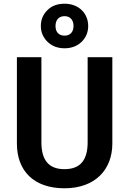

<svg xmlns="http://www.w3.org/2000/svg" viewBox="-20 -999 696 1034"><path d="M328 -979C290 -979 259 -968 236 -945C212 -922 200 -893 200 -859C200 -826 212 -797 236 -774C259 -751 290 -739 328 -739C365 -739 396 -751 420 -774C443 -797 455 -826 455 -859C455 -927 404 -979 328 -979ZM328 -912C357 -912 376 -892 376 -859C376 -826 357 -807 328 -807C297 -807 279 -826 279 -859C279 -892 297 -912 328 -912ZM585 -691H452V-233C452 -136 412 -88 327 -88C243 -88 203 -136 203 -233V-691H71V-226C71 -79 162 15 327 15C493 15 585 -86 585 -226Z"/></svg>

Font: Fira Sans Medium
Style: Regular
Weight: 500
Designer: Carrois Corporate & Edenspiekermann AG
Foundry: Carrois Corporate GbR & Edenspiekermann AG
Version: Version 4.203